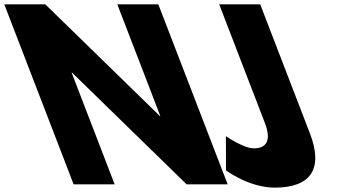

<svg xmlns="http://www.w3.org/2000/svg" viewBox="-263 -845 1605 880"><path d="M929.7 -825H741.7L951.2 -281C983.2 -198 954.9 -165 900.9 -165C852.9 -165 772.4 -221 772.4 -221L772.8 -64C772.8 -64 878.3 15 996.3 15C1161.3 15 1220.1 -71 1157.7 -233ZM65.3 -512H67.3L592.5 0H780.5L462.7 -825H274.7L471.9 -313H469.9L-55.3 -825H-243.3L74.5 0H262.5Z"/></svg>

Font: Hussar
Style: BdOpOblFour
Weight: 700
Foundry: Cannot Into Space Fonts
Version: Version 2.00